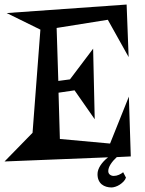

<svg xmlns="http://www.w3.org/2000/svg" viewBox="-33 -700 633 837"><path d="M537.1 -18.1 476.1 -15.1Q459.5 0 449.2 16.1Q439 32.2 439 45.9Q439 55.7 446 61.3Q453.1 66.9 462.9 66.9Q474.1 66.9 485.4 62Q496.6 57.1 503.9 50.8L516.1 74.2Q513.2 83.5 505.6 91.3Q498 99.1 489 105Q480 110.8 470.2 114Q460.4 117.2 453.1 117.2Q441.4 117.2 430.4 114Q419.4 110.8 410.9 104Q402.3 97.2 397.2 85.9Q392.1 74.7 392.1 59.1Q392.1 41 404.5 21.7Q417 2.4 438 -14.2L-13.2 3.9L108.9 -121.1L143.1 -570.8L-3.9 -643.1L519 -680.2L527.8 -451.2L437 -613.8L213.9 -578.1L221.2 -347.2L272 -354L373 -487.8L379.9 -180.2L292 -306.2L222.2 -295.9L228 -94.2L446.8 -74.2L528.8 -278.8Z"/></svg>

Font: Risque
Style: Regular
Weight: 400
Designer: Astigmatic (AOETI)
Foundry: Astigmatic (AOETI)
Version: Version 1.000